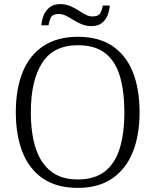

<svg xmlns="http://www.w3.org/2000/svg" viewBox="-20 -904 757 934"><path d="M358 10Q257 10 190 -35Q123 -80 90 -162.5Q57 -245 57 -359Q57 -472 90.5 -554Q124 -636 191.5 -680.5Q259 -725 359 -725Q460 -725 526.5 -680.5Q593 -636 626 -553.5Q659 -471 659 -358Q659 -247 626 -164.5Q593 -82 526 -36Q459 10 358 10ZM358 -31Q440 -31 490 -70Q540 -109 562.5 -182.5Q585 -256 585 -358Q585 -461 563 -534Q541 -607 491.5 -645.5Q442 -684 359 -684Q240 -684 185 -598Q130 -512 130 -358Q130 -255 154 -182Q178 -109 228.5 -70Q279 -31 358 -31ZM424 -777Q399 -777 377.5 -786Q356 -795 337.5 -806.5Q319 -818 301.5 -827Q284 -836 266 -836Q236 -836 227.5 -818.5Q219 -801 216 -781H181Q183 -806 192.5 -829.5Q202 -853 221.5 -868.5Q241 -884 273 -884Q299 -884 320.5 -875Q342 -866 360.5 -854Q379 -842 396 -833Q413 -824 430 -824Q459 -824 468 -840.5Q477 -857 480 -877H514Q512 -852 503 -829Q494 -806 475 -791.5Q456 -777 424 -777Z"/></svg>

Font: Noto Serif Armenian Light
Style: Regular
Weight: 300
Version: Version 2.007